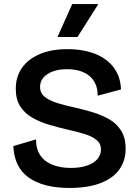

<svg xmlns="http://www.w3.org/2000/svg" viewBox="-20 -916 685 949"><path d="M323 13Q259 13 208 0Q157 -13 121 -39Q85 -65 66.5 -104Q48 -143 46 -194L158 -227Q158 -180 179 -148.5Q200 -117 239.5 -101.5Q279 -86 330 -86Q378 -86 411.5 -98Q445 -110 462 -130.5Q479 -151 479 -177Q479 -206 458 -223.5Q437 -241 401.5 -252.5Q366 -264 320 -274Q272 -285 225.5 -298.5Q179 -312 141 -333.5Q103 -355 80.5 -389.5Q58 -424 58 -477Q58 -537 88.5 -580.5Q119 -624 176 -648.5Q233 -673 313 -673Q392 -673 451 -649.5Q510 -626 543 -581Q576 -536 578 -474L463 -443Q463 -476 452 -500.5Q441 -525 421.5 -541Q402 -557 374.5 -565.5Q347 -574 312 -574Q271 -574 241 -563Q211 -552 194.5 -532.5Q178 -513 178 -487Q178 -455 202 -436.5Q226 -418 265.5 -406Q305 -394 352 -384Q395 -374 438.5 -361Q482 -348 519 -327Q556 -306 578.5 -270.5Q601 -235 601 -181Q601 -122 570 -78.5Q539 -35 477 -11Q415 13 323 13ZM363 -733H264L337 -896H466Z"/></svg>

Font: Bricolage Grotesque 16pt SemiBold
Style: Regular
Weight: 600
Version: Version 1.001;gftools[0.9.33.dev8+g029e19f]